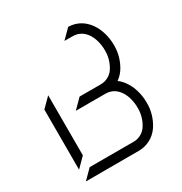

<svg xmlns="http://www.w3.org/2000/svg" viewBox="-165 -821 890 941"><g transform="rotate(-30 280.5 -350.0)"><path d="M101.2 -458.1 50 -406.9V-66.7L101.2 -118.3ZM430.8 -348.9C444.9 -358.9 457.2 -371.3 467.1 -385.5C491.7 -422.6 504.4 -466.3 503.5 -510.8C503.5 -603.5 452.1 -697.3 354 -699.7L303.3 -649.1L350.1 -648.8C420.3 -648.8 452.3 -577.2 452.3 -510.8C453.1 -476.8 443.6 -443.5 425.2 -415C408.6 -389.9 380.2 -375 350.1 -375.7H231.5L180.3 -324.5H348.3C418.5 -324.5 450.5 -253 450.5 -186.6C451.2 -152.6 441.8 -119.3 423.4 -90.8C406.8 -65.7 378.5 -50.8 348.4 -51.5H101.2L50 0L348.3 -0.3C395 0.5 439.1 -22.5 465.2 -61.3C489.8 -98.4 502.5 -142.1 501.6 -186.6C501.6 -250.1 477.4 -314.1 430.8 -348.9Z"/></g></svg>

Font: Expanse
Style: Expanse
Weight: 400
Designer: Ryan Lin
Version: Version 1.0